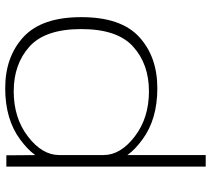

<svg xmlns="http://www.w3.org/2000/svg" viewBox="-57 -768 830 756"><g transform="rotate(90 358.0 -390.0)"><path d="M591.5 0H636V-785H590.5V-136.5ZM327.5 4.5Q449.5 4.5 529 -54.2Q608.5 -113 608.5 -164.5L590.5 -208Q590.5 -141 517.5 -85Q444.5 -29 339.5 -29Q232.5 -29 163.5 -91Q94.5 -153 94.5 -295Q94.5 -437 163.5 -499.2Q232.5 -561.5 339.5 -561.5Q444.5 -561.5 517.5 -505.5Q590.5 -449.5 590.5 -383L608.5 -426Q608.5 -477.5 529 -536Q449.5 -594.5 327.5 -594.5Q203.5 -594.5 125.5 -523Q47.5 -451.5 47.5 -295Q47.5 -139.5 125.5 -67.5Q203.5 4.5 327.5 4.5Z"/></g></svg>

Font: Anybody Expanded ExtraLight
Style: Regular
Weight: 250
Width: 7
Version: Version 1.113;gftools[0.9.25]